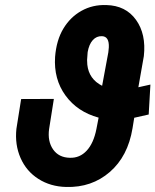

<svg xmlns="http://www.w3.org/2000/svg" viewBox="-20 -741 624 771"><path d="M577.1 -281.2 519 -268.1 512.2 -226.1Q493.7 -113.3 420.9 -50.3Q348.1 12.7 245.6 9.8Q182.6 8.3 134.3 -22.5Q85.9 -53.2 62.5 -106.7Q39.1 -160.2 45.9 -223.6L64.9 -343.3L196.3 -343.8L177.2 -223.1Q170.4 -173.8 193.1 -141.1Q215.8 -108.4 260.3 -107.4Q300.3 -106 328.1 -136Q356 -166 367.2 -223.1L376 -268.6Q290.5 -292 242.9 -357.7Q195.3 -423.3 201.2 -512.7Q206.5 -579.6 234.4 -626Q262.2 -672.4 307.1 -697.5Q352.1 -722.7 407.2 -720.7Q484.9 -718.8 526.1 -661.4Q567.4 -604 557.6 -515.6L535.6 -390.6L584 -401.4ZM331.1 -519.5Q328.6 -499.5 330.6 -481.4Q336.9 -423.3 390.1 -396.5L415 -530.8L417 -550.8Q418.9 -594.7 389.6 -595.7Q367.7 -596.7 352.5 -579.8Q337.4 -563 332 -531.7Z"/></svg>

Font: RobotoInd
Style: Bold Italic
Weight: 700
Italic angle: -12°
Designer: Google
Version: Version 2.001150; 2014